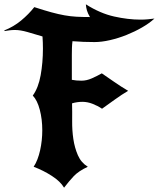

<svg xmlns="http://www.w3.org/2000/svg" viewBox="-38 -792 736 890"><path d="M-18 -651Q25 -668 60 -697Q95 -726 121 -759Q167 -744 200 -735Q233 -726 261 -721Q289 -716 316.5 -714.5Q344 -713 379 -713Q369 -730 365 -743.5Q361 -757 360 -772Q426 -730 491 -715.5Q556 -701 613 -701Q631 -701 647 -702.5Q663 -704 678 -706Q654 -684 620 -664.5Q586 -645 548.5 -630Q511 -615 472 -606Q433 -597 400 -597Q377 -597 349 -598Q321 -599 298 -601Q296 -586 295.5 -570Q295 -554 295 -537V-422Q315 -418 340 -418Q363 -418 387 -428.5Q411 -439 434 -452Q462 -433 492 -412Q522 -391 556 -371Q527 -354 495 -331Q463 -308 435 -288Q414 -302 390.5 -311Q367 -320 344 -320Q320 -320 296 -313Q297 -275 296.5 -231.5Q296 -188 302 -147.5Q308 -107 323 -72.5Q338 -38 369 -19Q326 1 303.5 25Q281 49 259 78Q242 49 202.5 23.5Q163 -2 118 -19Q128 -34 135.5 -53.5Q143 -73 148 -95.5Q153 -118 155.5 -141.5Q158 -165 158 -188Q158 -239 146.5 -283Q135 -327 114 -349Q140 -385 150.5 -443.5Q161 -502 161 -566Q161 -580 160.5 -594.5Q160 -609 159 -623Q123 -634 89.5 -643.5Q56 -653 32 -653Q18 -653 6.5 -651.5Q-5 -650 -17 -648Z"/></svg>

Font: New Rocker
Style: Regular
Weight: 400
Designer: Pablo Impallari, Brenda Gallo, Rodrigo Fuenzalida
Foundry: Pablo Impallari, Brenda Gallo, Rodrigo Fuenzalida
Version: Version 1.000; ttfautohint (v0.93) -l 8 -r 50 -G 200 -x 14 -